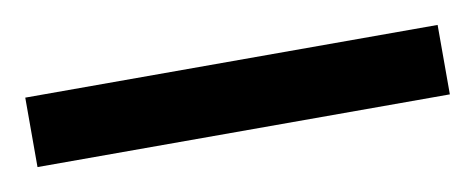

<svg xmlns="http://www.w3.org/2000/svg" viewBox="-28 34 438 177"><g transform="rotate(-10 191.0 122.5)"><path d="M-2 155V90H384V155Z"/></g></svg>

Font: Noto Sans Malayalam Condensed Medium
Style: Regular
Weight: 500
Width: 3
Designer: Jelle Bosma - Monotype Design Team
Foundry: Monotype Imaging Inc.
Version: Version 2.104; ttfautohint (v1.8.4.7-5d5b)